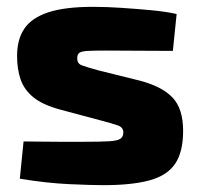

<svg xmlns="http://www.w3.org/2000/svg" viewBox="-20 -531 583 562"><path d="M253 -511Q291 -511 336 -508Q381 -505 423.5 -501Q466 -497 497 -490L486 -382Q437 -382 387 -382.5Q337 -383 291 -383Q255 -383 237 -382Q219 -381 212.5 -376.5Q206 -372 206 -360Q206 -345 219 -340Q232 -335 268 -325L389 -295Q454 -278 485 -245.5Q516 -213 516 -148Q516 -86 492.5 -51.5Q469 -17 417.5 -3Q366 11 282 11Q248 11 182 8Q116 5 38 -8L49 -117Q65 -117 93 -116.5Q121 -116 156 -116Q191 -116 225 -116Q275 -116 299.5 -117.5Q324 -119 332.5 -125Q341 -131 341 -143Q341 -158 326 -163.5Q311 -169 273 -179L157 -210Q105 -224 78 -246Q51 -268 40.5 -298Q30 -328 30 -367Q30 -416 51.5 -447.5Q73 -479 121.5 -495Q170 -511 253 -511Z"/></svg>

Font: Exo 2 ExtraBold
Style: Regular
Weight: 800
Designer: Natanael Gama
Foundry: Natanael Gama
Version: Version 2.010